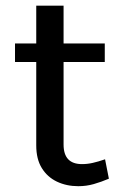

<svg xmlns="http://www.w3.org/2000/svg" viewBox="-20 -644 430 678"><path d="M108 -425H33V-490.5H108V-624H204.5V-490.5H350V-425H204.5V-133.5Q204.5 -64.5 269.5 -64.5Q288.5 -64.5 307.5 -68.8Q326.5 -73 351 -81.5L364.5 -13Q337.5 -1.5 311.2 6Q285 13.5 256.5 13.5Q215 13.5 181.2 -2.5Q147.5 -18.5 127.8 -50.2Q108 -82 108 -130.5Z"/></svg>

Font: Betinya Sans Medium
Style: Regular
Weight: 500
Designer: Jonathan Pinhorn
Version: Version 2.001;December 9, 2019;FontCreator 12.0.0.2547 64-bi